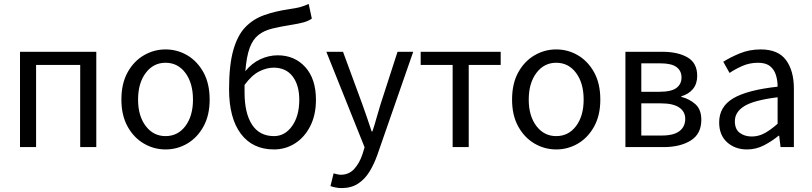

<svg xmlns="http://www.w3.org/2000/svg" viewBox="-20 -750 4139 979"><path d="M82 0V-486H471V0H389V-419H164V0Z M824 12Q765 12 713.5 -18Q662 -48 630.5 -105Q599 -162 599 -242Q599 -324 630.5 -381Q662 -438 713.5 -468Q765 -498 824 -498Q884 -498 935 -468Q986 -438 1017.5 -381Q1049 -324 1049 -242Q1049 -162 1017.5 -105Q986 -48 935 -18Q884 12 824 12ZM824 -56Q887 -56 925.5 -107.5Q964 -159 964 -242Q964 -326 925.5 -378Q887 -430 824 -430Q762 -430 723 -378Q684 -326 684 -242Q684 -159 723 -107.5Q762 -56 824 -56Z M1227 -279Q1227 -173 1265 -114.5Q1303 -56 1377 -56Q1433 -56 1469.5 -107.5Q1506 -159 1506 -241Q1506 -316 1472 -360.5Q1438 -405 1375 -405Q1340 -405 1302 -386Q1264 -367 1227 -317Q1227 -308 1227 -298.5Q1227 -289 1227 -279ZM1377 12Q1268 12 1208 -68Q1148 -148 1148 -295Q1148 -418 1169.5 -494Q1191 -570 1231 -611.5Q1271 -653 1327.5 -673Q1384 -693 1453 -703Q1494 -709 1513 -714.5Q1532 -720 1554 -730L1570 -655Q1551 -642 1526 -635.5Q1501 -629 1470 -624Q1412 -615 1369 -604.5Q1326 -594 1297.5 -571.5Q1269 -549 1253 -505.5Q1237 -462 1231 -387Q1263 -427 1306.5 -447.5Q1350 -468 1396 -468Q1482 -468 1536.5 -408Q1591 -348 1591 -241Q1591 -164 1562 -107Q1533 -50 1484.5 -19Q1436 12 1377 12Z M1722 209Q1706 209 1691.5 206Q1677 203 1665 199L1681 134Q1689 136 1699 138.5Q1709 141 1718 141Q1759 141 1786 111.5Q1813 82 1828 37L1839 1L1644 -486H1729L1828 -217Q1839 -186 1851.5 -150Q1864 -114 1875 -80H1879Q1890 -113 1900 -149Q1910 -185 1920 -217L2007 -486H2087L1904 40Q1887 88 1863.5 126Q1840 164 1805.5 186.5Q1771 209 1722 209Z M2288 0V-419H2125V-486H2533V-419H2370V0Z M2816 12Q2757 12 2705.5 -18Q2654 -48 2622.5 -105Q2591 -162 2591 -242Q2591 -324 2622.5 -381Q2654 -438 2705.5 -468Q2757 -498 2816 -498Q2876 -498 2927 -468Q2978 -438 3009.5 -381Q3041 -324 3041 -242Q3041 -162 3009.5 -105Q2978 -48 2927 -18Q2876 12 2816 12ZM2816 -56Q2879 -56 2917.5 -107.5Q2956 -159 2956 -242Q2956 -326 2917.5 -378Q2879 -430 2816 -430Q2754 -430 2715 -378Q2676 -326 2676 -242Q2676 -159 2715 -107.5Q2754 -56 2816 -56Z M3169 0V-486H3356Q3436 -486 3485.5 -457.5Q3535 -429 3535 -363Q3535 -323 3513.5 -296.5Q3492 -270 3454 -259V-256Q3495 -246 3525.5 -219Q3556 -192 3556 -139Q3556 -67 3502 -33.5Q3448 0 3364 0ZM3250 -282H3342Q3403 -282 3429 -301.5Q3455 -321 3455 -355Q3455 -389 3429.5 -408Q3404 -427 3348 -427H3250ZM3250 -59H3355Q3415 -59 3444.5 -81.5Q3474 -104 3474 -144Q3474 -181 3443 -202Q3412 -223 3350 -223H3250Z M3789 12Q3728 12 3687.5 -24.5Q3647 -61 3647 -126Q3647 -206 3718.5 -248.5Q3790 -291 3945 -308Q3945 -339 3936.5 -367Q3928 -395 3906.5 -412.5Q3885 -430 3845 -430Q3803 -430 3766 -414Q3729 -398 3700 -378L3668 -435Q3702 -457 3751.5 -477.5Q3801 -498 3859 -498Q3948 -498 3988 -443.5Q4028 -389 4028 -298V0H3960L3953 -58H3950Q3916 -30 3875.5 -9Q3835 12 3789 12ZM3813 -54Q3848 -54 3879 -71Q3910 -88 3945 -119V-254Q3824 -239 3775.5 -209Q3727 -179 3727 -132Q3727 -91 3752 -72.5Q3777 -54 3813 -54Z"/></svg>

Font: .
Style: 
Weight: 400
Designer: Paul D. Hunt, Dalton Maag
Foundry: Dalton Maag Ltd
Version: Version 1.200